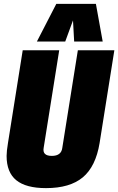

<svg xmlns="http://www.w3.org/2000/svg" viewBox="-20 -959 609 989"><path d="M217 10Q114 10 64 -30.5Q14 -71 14 -156Q14 -180 21 -222L97 -700H285L205 -198Q197 -156 247 -156Q296 -156 301 -198L381 -700H569L493 -222Q473 -101 406.5 -45.5Q340 10 217 10ZM170 -745 270 -939H474L509 -745H362L356 -854L316 -745Z"/></svg>

Font: Georama SemiCondensed Black
Style: Italic
Weight: 900
Width: 4
Italic angle: -9°
Designer: Jean-Baptiste Levee
Foundry: Production Type
Version: Version 1.000